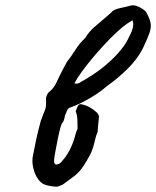

<svg xmlns="http://www.w3.org/2000/svg" viewBox="-20 -695 588 723"><path d="M196 8Q176 8 154 2Q132 -4 118 -29Q108 -47 104 -69Q100 -91 104 -108Q117 -177 125 -207Q133 -237 134 -241Q136 -245 141 -259.5Q146 -274 150 -282Q155 -297 153 -317Q152 -325 155.5 -334.5Q159 -344 165 -349Q182 -362 192 -383Q195 -390 202.5 -405.5Q210 -421 218.5 -437Q227 -453 232 -462Q248 -482 264 -507.5Q280 -533 301 -552Q314 -574 333.5 -591.5Q353 -609 372.5 -625Q392 -641 404 -653Q411 -660 434.5 -665Q458 -670 472 -674Q485 -678 504 -668.5Q523 -659 530 -650Q544 -625 547 -608.5Q550 -592 543 -571.5Q536 -551 518 -513Q498 -473 460.5 -436Q423 -399 383 -371Q364 -354 341.5 -339.5Q319 -325 298 -314Q285 -307 271.5 -301Q258 -295 244 -290Q237 -288 233.5 -280.5Q230 -273 225 -261Q223 -250 220.5 -242.5Q218 -235 214 -231Q211 -228 206.5 -211Q202 -194 197.5 -171Q193 -148 189 -127Q185 -106 184 -96Q183 -87 184.5 -82Q186 -77 191 -75Q204 -77 210.5 -84.5Q217 -92 225 -102Q235 -116 242 -129.5Q249 -143 256 -161Q260 -172 263.5 -186Q267 -200 272 -210Q272 -232 271.5 -242.5Q271 -253 269.5 -260.5Q268 -268 265 -276Q272 -296 276.5 -300Q281 -304 288 -302Q306 -298 319.5 -290Q333 -282 345 -271Q350 -266 352 -259.5Q354 -253 352 -248Q351 -236 349.5 -223Q348 -210 348 -199Q341 -184 336.5 -162.5Q332 -141 324 -122Q318 -109 307 -90.5Q296 -72 288 -61Q275 -43 254.5 -28Q234 -13 215 1ZM260 -381Q268 -379 274.5 -381Q281 -383 287 -388Q326 -409 361.5 -436.5Q397 -464 423.5 -493.5Q450 -523 461 -546Q466 -557 473.5 -571.5Q481 -586 482 -605L479 -619Q457 -606 439 -591Q421 -576 395 -550Q385 -540 367 -520.5Q349 -501 328.5 -476.5Q308 -452 289.5 -427Q271 -402 260 -381Z"/></svg>

Font: Caveat SemiBold
Style: Regular
Weight: 600
Designer: Pablo Impallari
Foundry: Pablo Impallari
Version: Version 2.000